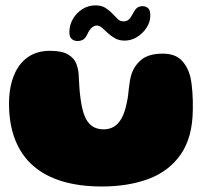

<svg xmlns="http://www.w3.org/2000/svg" viewBox="-20 -656 784 714"><path d="M358.5 37.5Q276.5 37.5 212.5 18.5Q148.5 -0.5 104.2 -38.8Q60 -77 36.8 -135.2Q13.5 -193.5 13.5 -271.5Q13.5 -293 16 -313Q18.5 -333 23.5 -351.2Q28.5 -369.5 36 -385Q54 -424 86.8 -445.5Q119.5 -467 165.5 -467Q211 -467 233.5 -453.2Q256 -439.5 263.8 -419Q271.5 -398.5 272.5 -379Q273 -367 273.8 -355Q274.5 -343 275.2 -331.5Q276 -320 277 -309.5Q278 -299 279.5 -289.5Q284.5 -250.5 294.5 -225.2Q304.5 -200 322 -187.5Q339.5 -175 365.5 -175Q386.5 -175 403 -184.5Q419.5 -194 431.8 -215.5Q444 -237 451 -272Q454.5 -286.5 456.2 -300.2Q458 -314 459.2 -327.2Q460.5 -340.5 462.8 -353.8Q465 -367 469 -380.5Q480.5 -414 507.5 -435.2Q534.5 -456.5 585 -456.5Q629.5 -456.5 653.2 -433.5Q677 -410.5 687.5 -372Q690.5 -358.5 692.5 -343.5Q694.5 -328.5 695.5 -312.8Q696.5 -297 697 -280.5Q697.5 -264 697 -247.5Q696 -145.5 652.8 -82.8Q609.5 -20 533.8 8.8Q458 37.5 358.5 37.5ZM268.5 -503.5Q255.5 -503.5 246.8 -511Q238 -518.5 238 -536.5Q238 -562.5 251 -585.2Q264 -608 286.2 -622Q308.5 -636 335 -636Q357 -636 371.5 -627Q386 -618 397 -606.2Q408 -594.5 417.5 -585.5Q427 -576.5 438.5 -576.5Q451 -576.5 458.8 -583.2Q466.5 -590 475.5 -607.5Q482.5 -621.5 490.2 -627.2Q498 -633 511 -633Q521.5 -633 530.2 -626Q539 -619 539 -598Q539 -574.5 525 -553Q511 -531.5 489.5 -518.2Q468 -505 443.5 -505Q423 -505 407.8 -513.5Q392.5 -522 381 -533Q369.5 -544 359.8 -552.5Q350 -561 340 -561Q330.5 -561 321.5 -553.2Q312.5 -545.5 306 -531Q298 -513.5 288.8 -508.5Q279.5 -503.5 268.5 -503.5Z"/></svg>

Font: Gluten Thin ExtraBold
Style: Regular
Weight: 800
Version: Version 1.300